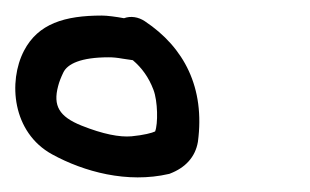

<svg xmlns="http://www.w3.org/2000/svg" viewBox="-66 -671 408 253"><path d="M109 -591.7C120.9 -581.6 130 -569.1 136.2 -552.7C142 -537.6 142.3 -507.6 138.4 -497.8C134.6 -495.9 123.3 -492.9 107.4 -491.4C91.7 -490 69.7 -494.2 41.4 -505.5C11.8 -517.4 3.7 -531.7 10.6 -557.6C12 -563.1 14.3 -569 17.4 -575.4C22.8 -586.8 40.4 -595.5 77.3 -595.5C82.5 -595.5 88.2 -595 95.5 -593.7ZM68.2 -650.5C19.3 -650.5 -15.8 -639.9 -34.4 -604.1C-55.4 -563.7 -50.1 -496.4 2.9 -467.5C44.6 -444.7 101.7 -429.1 156.6 -441.8L157.4 -442L158.1 -442.3C178.2 -450 191.4 -464 194.8 -484.2C204.3 -555.4 176.7 -608.5 124.9 -643C116.2 -648.8 106.2 -650.2 97.4 -647C87.1 -648.9 75.2 -650.5 68.2 -650.5Z"/></svg>

Font: MewTooHand
Style: BdWideLta
Weight: 400
Designer: Mew Too, Robert Jablonski
Version: Version 0.77